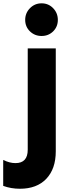

<svg xmlns="http://www.w3.org/2000/svg" viewBox="-87 -870 432 1177"><path d="M-67.4 110.4Q-28.3 129.9 7.8 129.9Q83 129.9 83 47.9V-573.2H254.9V57.6Q254.9 165 196.8 226.1Q138.7 287.1 35.2 287.1Q-19.5 287.1 -67.4 269.5ZM96.7 -677.7Q67.4 -706.1 67.4 -748Q67.4 -790 96.7 -819.8Q126 -849.6 168 -849.6Q210 -849.6 238.8 -819.8Q267.6 -790 267.6 -748Q267.6 -706.1 238.8 -677.7Q210 -649.4 168 -649.4Q126 -649.4 96.7 -677.7Z"/></svg>

Font: GenEi M Gothic v2 Heavy
Style: Regular
Weight: 800
Version: Version 2.0